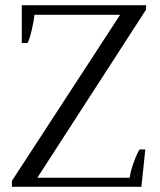

<svg xmlns="http://www.w3.org/2000/svg" viewBox="-20 -720 617 740"><path d="M26 -23 443 -663H113Q111 -642 102.5 -605Q94 -568 86 -554H64V-700H543V-683L124 -35H480Q482 -57 495 -93Q508 -129 518 -144H540L525 0H26Z"/></svg>

Font: Trirong
Style: Regular
Weight: 400
Designer: Katatrad Team
Foundry: CadsonDemak
Version: Version 1.001